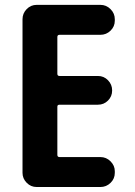

<svg xmlns="http://www.w3.org/2000/svg" viewBox="-20 -750 540 770"><path d="M382.8 -730.5Q406.2 -730.5 423.3 -713.4Q440.4 -696.3 440.4 -672.9V-667Q440.4 -643.6 423.3 -627Q406.2 -610.4 382.8 -610.4H218.8Q210 -610.4 210 -601.6V-454.1Q210 -445.3 218.8 -445.3H373Q396.5 -445.3 413.1 -428.2Q429.7 -411.1 429.7 -387.7V-386.7Q429.7 -363.3 413.1 -346.7Q396.5 -330.1 373 -330.1H218.8Q210 -330.1 210 -322.3V-128.9Q210 -120.1 218.8 -120.1H382.8Q406.2 -120.1 423.3 -103Q440.4 -85.9 440.4 -63.5V-56.6Q440.4 -33.2 423.3 -16.6Q406.2 0 382.8 0H127Q103.5 0 86.9 -17.1Q70.3 -34.2 70.3 -56.6V-672.9Q70.3 -696.3 86.9 -713.4Q103.5 -730.5 127 -730.5Z"/></svg>

Font: Rounded Mgen+ 1m bold
Style: Bold
Weight: 700
Designer: [Source Han Sans]
Ryoko NISHIZUKA  (kana & ideographs); Paul D. Hunt (Latin, Greek & Cyrillic); Wenlong ZHANG  (bopomofo
Version: Version 1.059.20150602